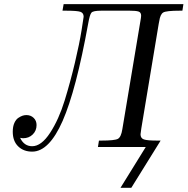

<svg xmlns="http://www.w3.org/2000/svg" viewBox="-20 -703 897 918"><path d="M41 -73.2Q41 -98.1 48.6 -115Q56.2 -131.8 67.6 -139.4Q79.1 -147 88.1 -149.9Q97.2 -152.8 106 -152.8Q127 -152.8 140.9 -139.4Q154.8 -126 154.8 -105Q154.8 -78.1 136.5 -60.1Q118.2 -42 89.8 -42Q85.9 -42 76.2 -43.9Q95.2 -3.9 133.8 -3.9Q177.7 -3.9 219.5 -67.9Q261.2 -131.8 289.1 -222.4Q316.9 -313 338.4 -404.1Q359.9 -495.1 370.1 -559.1L379.9 -623Q379.9 -641.1 364.5 -646.5Q349.1 -651.9 295.9 -651.9H278.8L284.2 -683.1H856.9L852.1 -651.9H839.8Q774.9 -651.9 760.5 -643.3Q746.1 -634.8 741.2 -601.1Q740.2 -593.3 738.8 -588.9L655.8 -89.8Q651.9 -65.9 651.9 -61Q651.9 -42 668 -36.4Q684.1 -30.8 731.9 -30.8H748L607.9 194.8H556.2L676.8 0H448.2L453.1 -30.8H463.9Q528.8 -30.8 543.9 -39.3Q559.1 -47.9 564.9 -85L653.8 -617.2Q654.8 -621.1 654.8 -627.9Q654.8 -644 642.3 -647.9Q629.9 -651.9 600.1 -651.9H463.9Q425.8 -651.9 417.5 -642.8Q409.2 -633.8 401.9 -591.8Q343.8 -271 279.3 -124.5Q214.8 22 133.8 22Q92.8 22 66.9 -3.2Q41 -28.3 41 -73.2Z"/></svg>

Font: CMU Serif Extra
Style: RomanSlanted
Weight: 500
Italic angle: -9.46001°
Version: Version 0.7.0